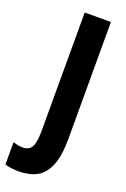

<svg xmlns="http://www.w3.org/2000/svg" viewBox="-233 -769 684 1040"><g transform="rotate(20 109.0 -248.5)"><path d="M21 217Q0 217 -20 214.5Q-40 212 -58 207V78Q-46 82 -32.5 85Q-19 88 -3 88Q22 88 36.5 76.5Q51 65 57.5 37.5Q64 10 64 -38V-714H215V-43Q215 57 192 113.5Q169 170 126 193.5Q83 217 21 217Z"/></g></svg>

Font: Noto Sans Khmer ExtraCondensed ExtraBold
Style: Regular
Weight: 800
Width: 2
Designer: Danh Hong and the Monotype Design Team
Foundry: Monotype Imaging Inc.
Version: Version 2.004